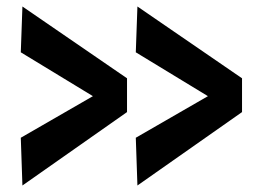

<svg xmlns="http://www.w3.org/2000/svg" viewBox="-20 -569 806 591"><path d="M371 -328V-224L49 2L44 -145L266 -273L44 -408L49 -549ZM725 -328V-224L403 2L398 -145L620 -273L398 -408L403 -549Z"/></svg>

Font: Georama ExtraExtended SemiBold
Style: Regular
Weight: 600
Width: 8
Designer: Jean-Baptiste Levee
Foundry: Production Type
Version: Version 1.000